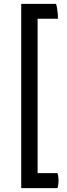

<svg xmlns="http://www.w3.org/2000/svg" viewBox="-20 -771 342 985"><path d="M88.9 194.3Q134.8 194.3 274.4 194.3Q277.3 188.5 278.3 178.7Q280.3 168 280.3 155.3Q280.3 142.6 278.3 131.8Q277.3 122.1 274.4 117.2Q240.2 117.2 172.9 117.2Q172.9 -81.1 172.9 -674.8Q199.2 -674.8 277.3 -674.8Q277.3 -696.3 274.4 -716.8Q272.5 -737.3 267.6 -751Q208 -751 88.9 -751Q88.9 -721.7 88.9 -632.8Q88.9 -425.8 88.9 194.3Z"/></svg>

Font: cl
Style: Regular
Weight: 400
Designer: Mitja Miklavcic
Version: Version 1.0